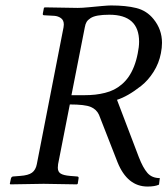

<svg xmlns="http://www.w3.org/2000/svg" viewBox="-20 -674 614 704"><path d="M381 -620Q356 -620 339 -617Q322 -614 312 -607.5Q302 -601 297.5 -593.5Q293 -586 291 -574L242 -325H290Q311 -325 329 -327Q347 -329 365 -333.5Q383 -338 398 -345.5Q413 -353 427 -365Q441 -377 452 -393Q463 -409 471.5 -430.5Q480 -452 485 -478Q490 -502 490 -521Q490 -620 381 -620ZM387 -654Q442 -654 480 -644.5Q518 -635 543 -604Q574 -566 574 -517Q574 -499 570 -479Q563 -442 543 -410.5Q523 -379 497.5 -359Q472 -339 450 -326.5Q428 -314 409 -308L489 -98Q504 -59 520.5 -40Q537 -21 566 -21L563 3Q548 10 521 10Q447 10 411 -79L343 -253Q334 -273 312.5 -282Q291 -291 236 -291L193 -72Q192 -65 192 -59Q192 -44 202.5 -37.5Q213 -31 237 -29L262 -27Q270 -27 268 -19L265 0L262 2Q172 0 140 0Q108 0 18 2L16 0L20 -19Q22 -27 29 -27L54 -29Q84 -31 97.5 -41Q111 -51 115 -72L213 -574Q214 -579 214 -584Q214 -600 203.5 -607.5Q193 -615 179 -616L142 -618Q136 -618 137 -624L141 -645L144 -647Q234 -645 265 -645Q281 -645 306.5 -647.5Q332 -650 354.5 -652Q377 -654 387 -654Z"/></svg>

Font: Linux Libertine O
Style: Italic
Weight: 400
Italic angle: -12°
Designer: Philipp H. Poll
Foundry: Philipp H. Poll
Version: Version 5.1.6